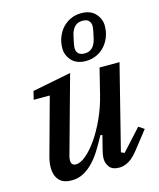

<svg xmlns="http://www.w3.org/2000/svg" viewBox="-122 -905 829 1003"><g transform="rotate(-15 292.5 -403.5)"><path d="M141 12Q94 12 72.5 -13.5Q51 -39 51 -80Q51 -95 53.5 -111Q56 -127 61 -144L144 -446H57L68 -491L277 -532L161 -113Q158 -101 158 -91Q158 -63 184 -63Q208 -63 238.5 -88.5Q269 -114 299 -157Q329 -200 355.5 -257.5Q382 -315 398 -379L433 -520H541L426 -63L444 -55L548 -169L578 -149L513 -66Q477 -18 450 -3Q423 12 399 12Q361 12 345.5 -8.5Q330 -29 330 -54Q330 -67 333 -82Q336 -97 339 -108L356 -175L346 -178Q326 -141 305 -106.5Q284 -72 259.5 -46Q235 -20 206 -4Q177 12 141 12ZM377 -611Q403 -611 418.5 -626Q434 -641 441 -668Q446 -689 450 -709Q454 -729 454 -738Q454 -756 443.5 -767.5Q433 -779 410 -779Q384 -779 368.5 -764Q353 -749 346 -722Q341 -701 337 -681Q333 -661 333 -652Q333 -634 343.5 -622.5Q354 -611 377 -611ZM374 -571Q324 -571 297.5 -600Q271 -629 271 -666Q271 -699 282 -727Q293 -755 312 -775.5Q331 -796 357 -807.5Q383 -819 413 -819Q463 -819 489.5 -790Q516 -761 516 -724Q516 -691 505 -663Q494 -635 475 -614.5Q456 -594 430 -582.5Q404 -571 374 -571Z"/></g></svg>

Font: IBM Plex Serif Medium
Style: Italic
Weight: 500
Italic angle: -14°
Designer: Mike Abbink, Paul van der Laan, Pieter van Rosmalen
Foundry: Bold Monday
Version: Version 2.5